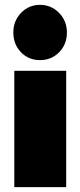

<svg xmlns="http://www.w3.org/2000/svg" viewBox="-20 -772 331 792"><path d="M35 -638Q35 -686 67 -719Q99 -752 145 -752Q191 -752 223.5 -719Q256 -686 256 -638Q256 -589 224 -556.5Q192 -524 145 -524Q98 -524 66.5 -556.5Q35 -589 35 -638ZM39 -480H253V0H39Z"/></svg>

Font: Readiness Black
Style: Regular
Weight: 900
Designer: Katatrad Team
Foundry: CadsonDemak
Version: Version 1.00;April 23, 2019;FontCreator 11.5.0.2425 64-bit; 